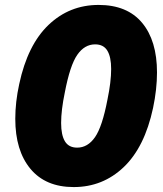

<svg xmlns="http://www.w3.org/2000/svg" viewBox="-20 -749 663 779"><path d="M42 -267Q42 -335 58 -408Q92 -567 177 -648Q262 -729 380 -729Q496 -729 556.5 -656.5Q617 -584 617 -455Q617 -387 601 -311Q567 -152 482 -71Q397 10 279 10Q165 10 103.5 -64Q42 -138 42 -267ZM416 -345Q431 -417 431 -469Q431 -518 415.5 -543.5Q400 -569 366 -569Q323 -569 293.5 -526.5Q264 -484 243 -374Q228 -302 228 -250Q228 -201 243.5 -175.5Q259 -150 293 -150Q336 -150 365.5 -192.5Q395 -235 416 -345Z"/></svg>

Font: Mona Sans Black
Style: Italic
Weight: 900
Italic angle: -11.7°
Designer: Deni Anggara
Foundry: GitHub
Version: Version 2.000